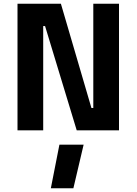

<svg xmlns="http://www.w3.org/2000/svg" viewBox="-20 -700 733 1031"><path d="M299 77H429L374 311H253ZM74 0V-680H307L471 -120H481V-680H619V0H392L222 -560H212V0Z"/></svg>

Font: Titillium Web[RUS by Daymarius]
Style: Bold
Weight: 700
Designer: Cyrillization by Daymarius
Foundry: Cyrillization by Daymarius
Version: Version 1.002 September 11, 2018